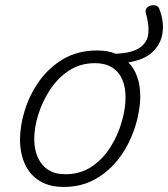

<svg xmlns="http://www.w3.org/2000/svg" viewBox="-20 -718 662 757"><path d="M231 19Q175 19 136.5 -4.5Q98 -28 78.5 -70.5Q59 -113 59 -168Q59 -223 78 -284Q97 -345 135 -398.5Q173 -452 230 -485.5Q287 -519 363 -519Q384 -519 402 -516Q420 -513 436 -506Q502 -509 532 -530.5Q562 -552 565 -587.5Q568 -623 555 -666Q552 -677 557.5 -685Q563 -693 573.5 -696Q584 -699 594 -696.5Q604 -694 608 -683Q627 -635 621 -590Q615 -545 582 -513.5Q549 -482 486 -472Q509 -449 521 -415Q533 -381 533 -339Q533 -298 521.5 -249.5Q510 -201 486.5 -153.5Q463 -106 426.5 -67Q390 -28 341.5 -4.5Q293 19 231 19ZM237 -31Q297 -31 341.5 -61Q386 -91 415.5 -138Q445 -185 460 -237.5Q475 -290 475 -334Q475 -376 461.5 -406Q448 -436 421 -452.5Q394 -469 355 -469Q297 -469 252.5 -440Q208 -411 177.5 -364.5Q147 -318 131 -266.5Q115 -215 115 -170Q115 -128 129.5 -96.5Q144 -65 171 -48Q198 -31 237 -31Z"/></svg>

Font: Playwrite RO ExtraLight
Style: Regular
Weight: 250
Version: Version 1.002